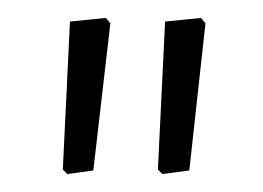

<svg xmlns="http://www.w3.org/2000/svg" viewBox="-20 -657 293 214"><path d="M98 -637 103 -631 84 -467 55 -463 50 -468 58 -633ZM204 -637 209 -631 191 -467 161 -463 156 -468 164 -633Z"/></svg>

Font: Alegreya Sans Light
Style: Regular
Weight: 300
Designer: Juan Pablo del Peral
Foundry: Huerta Tipografica
Version: Version 2.007